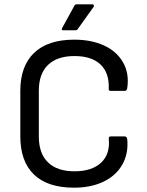

<svg xmlns="http://www.w3.org/2000/svg" viewBox="-20 -849 673 881"><path d="M270 -710Q259.8 -710 265.1 -720.2L320.8 -821.8Q324.2 -829.1 331.1 -829.1H403.8Q408.7 -829.1 410.4 -825.2Q412.1 -821.3 409.2 -816.9L336.9 -715.8Q333.5 -710 326.2 -710ZM319.8 12.2Q198.2 12.2 135.7 -48.3Q73.2 -108.9 73.2 -223.1V-432.1Q73.2 -545.9 136.5 -606.4Q199.7 -667 320.8 -667Q397.9 -667 456.1 -640.9Q514.2 -614.7 543.9 -564Q573.7 -513.2 564 -445.8Q562 -432.1 553.2 -432.1H487.8Q477.5 -432.1 479 -441.9Q481.9 -514.2 441.2 -553Q400.4 -591.8 321.8 -591.8Q242.2 -591.8 200.2 -551Q158.2 -510.3 158.2 -433.1V-222.2Q158.2 -145 200.2 -104Q242.2 -63 321.8 -63Q401.4 -63 443.8 -102.5Q486.3 -142.1 479 -212.9Q478.5 -217.3 481 -220.2Q483.4 -223.1 487.8 -223.1H551.8Q562.5 -223.1 564 -209Q569.8 -143.1 540.5 -92.5Q511.2 -42 453.9 -14.9Q396.5 12.2 319.8 12.2Z"/></svg>

Font: Sofia Sans
Style: Regular
Weight: 400
Designer: Botio Nikoltchev, Ani Petrova
Foundry: lettersoup
Version: Version 4.100